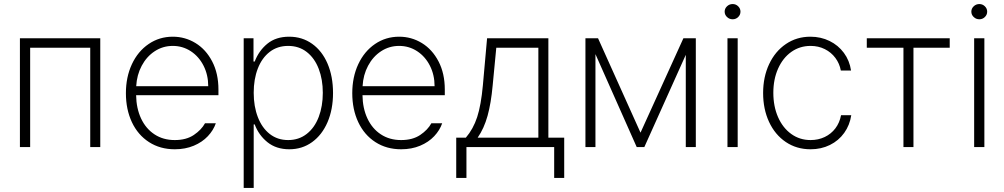

<svg xmlns="http://www.w3.org/2000/svg" viewBox="-20 -717 4896 936"><path d="M77.1 -530.3H468.8V0H419.9V-484.4H127V0H77.1Z M593.8 -262.7Q593.8 -341.3 623 -404.1Q652.3 -466.8 704.6 -502.4Q756.8 -538.1 822.3 -538.1Q882.3 -538.1 933.1 -507.1Q983.9 -476.1 1014.4 -417.5Q1044.9 -358.9 1044.9 -280.3V-252.9H643.6Q644.5 -189 667.7 -139.4Q690.9 -89.8 733.2 -62Q775.4 -34.2 832 -34.2Q888.2 -34.2 925 -59.1Q961.9 -84 979.5 -116.2H1032.2Q1020.5 -82 993.2 -53Q965.8 -23.9 924.6 -6.6Q883.3 10.7 832 10.7Q760.7 10.7 706.5 -24.2Q652.3 -59.1 623 -121.3Q593.8 -183.6 593.8 -262.7ZM995.1 -296.9Q995.1 -351.6 972.4 -396.5Q949.7 -441.4 910.2 -467.3Q870.6 -493.2 822.3 -493.2Q773.9 -493.2 734.4 -467.3Q694.8 -441.4 670.9 -396.5Q647 -351.6 644 -296.9Z M1168 -530.3H1215.8V-417H1221.7Q1241.7 -469.7 1283.4 -503.9Q1325.2 -538.1 1389.6 -538.1Q1453.1 -538.1 1501.7 -503.4Q1550.3 -468.8 1576.9 -406.5Q1603.5 -344.2 1603.5 -263.7Q1603.5 -183.6 1576.7 -121.3Q1549.8 -59.1 1501.5 -24.2Q1453.1 10.7 1390.6 10.7Q1326.7 10.7 1283.9 -23.7Q1241.2 -58.1 1221.7 -110.4H1216.8V199.2H1168ZM1384.8 -34.2Q1437 -34.2 1475.3 -64.2Q1513.7 -94.2 1533.7 -146.7Q1553.7 -199.2 1553.7 -264.6Q1553.7 -329.6 1533.7 -381.6Q1513.7 -433.6 1475.6 -463.4Q1437.5 -493.2 1384.8 -493.2Q1332.5 -493.2 1294.7 -463.9Q1256.8 -434.6 1236.8 -382.8Q1216.8 -331.1 1216.8 -264.6Q1216.8 -198.2 1237.1 -145.8Q1257.3 -93.3 1295.2 -63.7Q1333 -34.2 1384.8 -34.2Z M1697.3 -262.7Q1697.3 -341.3 1726.6 -404.1Q1755.9 -466.8 1808.1 -502.4Q1860.4 -538.1 1925.8 -538.1Q1985.8 -538.1 2036.6 -507.1Q2087.4 -476.1 2117.9 -417.5Q2148.4 -358.9 2148.4 -280.3V-252.9H1747.1Q1748 -189 1771.2 -139.4Q1794.4 -89.8 1836.7 -62Q1878.9 -34.2 1935.5 -34.2Q1991.7 -34.2 2028.6 -59.1Q2065.4 -84 2083 -116.2H2135.7Q2124 -82 2096.7 -53Q2069.3 -23.9 2028.1 -6.6Q1986.8 10.7 1935.5 10.7Q1864.3 10.7 1810.1 -24.2Q1755.9 -59.1 1726.6 -121.3Q1697.3 -183.6 1697.3 -262.7ZM2098.6 -296.9Q2098.6 -351.6 2075.9 -396.5Q2053.2 -441.4 2013.7 -467.3Q1974.1 -493.2 1925.8 -493.2Q1877.4 -493.2 1837.9 -467.3Q1798.3 -441.4 1774.4 -396.5Q1750.5 -351.6 1747.6 -296.9Z M2204.1 -45.9H2251Q2287.1 -87.9 2306.2 -146.2Q2325.2 -204.6 2334 -300.8L2354.5 -530.3H2653.3V-45.9H2730.5V150.4H2681.6V0H2253.9V150.4H2204.1ZM2604.5 -45.9V-484.4H2399.4L2381.8 -300.8Q2374 -214.4 2356.9 -152.6Q2339.8 -90.8 2308.6 -45.9Z M3311.5 -530.3H3372.1V0H3323.2V-449.7L3121.1 0H3084L2882.8 -453.1V0H2834V-530.3H2895.5L3102.5 -70.3Z M3526.4 -530.3H3576.2V0H3526.4ZM3512.7 -660.2Q3512.7 -675.3 3524.2 -686.3Q3535.6 -697.3 3551.8 -697.3Q3567.4 -697.3 3578.6 -686.3Q3589.8 -675.3 3589.8 -660.2Q3589.8 -645 3578.6 -634Q3567.4 -623 3551.8 -623Q3535.6 -623 3524.2 -634Q3512.7 -645 3512.7 -660.2Z M3700.2 -263.7Q3700.2 -341.8 3729.5 -404.3Q3758.8 -466.8 3811.3 -502.4Q3863.8 -538.1 3930.7 -538.1Q3981.4 -538.1 4023.9 -517.3Q4066.4 -496.6 4094 -459.2Q4121.6 -421.9 4128.9 -373H4079.1Q4072.8 -407.2 4052.5 -434.6Q4032.2 -461.9 4001 -477.5Q3969.7 -493.2 3931.6 -493.2Q3878.9 -493.2 3837.6 -463.9Q3796.4 -434.6 3773.2 -382.6Q3750 -330.6 3750 -264.6Q3750 -198.7 3772.9 -146.2Q3795.9 -93.8 3837.2 -64Q3878.4 -34.2 3931.6 -34.2Q3969.2 -34.2 4000.5 -49.1Q4031.7 -64 4052.5 -91.3Q4073.2 -118.7 4080.1 -155.3H4129.9Q4122.6 -106.9 4095.5 -69.1Q4068.4 -31.2 4025.9 -10.3Q3983.4 10.7 3931.6 10.7Q3863.3 10.7 3810.8 -24.7Q3758.3 -60.1 3729.2 -122.6Q3700.2 -185.1 3700.2 -263.7Z M4205.6 -530.3H4609.9V-484.4H4433.1V0H4384.3V-484.4H4205.6Z M4729 -530.3H4778.8V0H4729ZM4715.3 -660.2Q4715.3 -675.3 4726.8 -686.3Q4738.3 -697.3 4754.4 -697.3Q4770 -697.3 4781.2 -686.3Q4792.5 -675.3 4792.5 -660.2Q4792.5 -645 4781.2 -634Q4770 -623 4754.4 -623Q4738.3 -623 4726.8 -634Q4715.3 -645 4715.3 -660.2Z"/></svg>

Font: Pretendard ExtraLight
Style: Regular
Weight: 200
Designer: Base glyphs from Inter by Rasmus Andersson; Hangeul glyphs from Noto Sans CJK(Source Han Sans) by Jang Soo-young and Kan
Foundry: Kil Hyung-jin
Version: Version 1.309